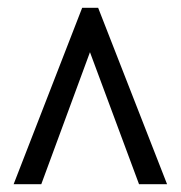

<svg xmlns="http://www.w3.org/2000/svg" viewBox="-20 -734 465 493"><path d="M15 -261 191 -714H232L409 -261H337L211 -600L86 -261Z"/></svg>

Font: Noto Serif Khmer ExtraCondensed Black
Style: Regular
Weight: 900
Width: 2
Designer: Danh Hong and the Monotype Design Team
Foundry: Monotype Imaging Inc.
Version: Version 2.004